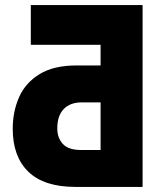

<svg xmlns="http://www.w3.org/2000/svg" viewBox="-20 -734 640 754"><path d="M101 -558V-714H540V0H276Q153 0 91.5 -59.5Q30 -119 30 -228Q30 -296 55 -352.5Q80 -409 135.5 -443Q191 -477 281 -477H375V-558ZM301 -332Q256 -332 230.5 -306Q205 -280 205 -230Q205 -192 227 -168.5Q249 -145 298 -145H375V-332Z"/></svg>

Font: Noto Sans Mono Black
Style: Regular
Weight: 900
Designer: Monotype Design Team
Foundry: Monotype Imaging Inc.
Version: Version 2.014